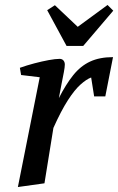

<svg xmlns="http://www.w3.org/2000/svg" viewBox="-20 -744 476 773"><path d="M52 9 140 -433 65 -442 60 -471Q88 -481 118.5 -489Q149 -497 176 -502Q203 -507 220 -507Q230 -507 235.5 -500.5Q241 -494 241 -484Q241 -474 237 -453Q233 -432 227.5 -404.5Q222 -377 217 -349Q245 -404 274.5 -441Q304 -478 342.5 -496Q381 -514 435 -514L404 -356H359L347 -432Q328 -425 304 -403.5Q280 -382 253 -340Q226 -298 195 -229L159 -6ZM248 -559 170 -703 201 -723 293 -636 413 -724 436 -701 315 -559Z"/></svg>

Font: Manuale Medium
Style: Italic
Weight: 500
Italic angle: -11°
Version: Version 1.002